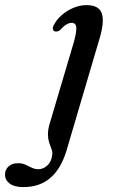

<svg xmlns="http://www.w3.org/2000/svg" viewBox="-141 -492 465 764"><path d="M253.9 -334.5 123.6 107.4Q101.7 179.6 59.3 216Q16.8 252.5 -48.2 252.5Q-83.9 252.5 -102.4 238.5Q-121 224.5 -121 202.5Q-121 183.5 -107.3 170.4Q-93.7 157.4 -68.7 157.4Q-52.6 157.4 -39.9 163.3Q-27.2 169.2 -14.9 175.2Q-2.6 181.3 12 181.3Q32.5 181.3 48.9 164.8Q65.3 148.4 67.4 119.2Q67.7 111.8 65 103.8Q62.2 95.8 58.5 86.5Q54.8 77.2 52.2 65.6Q49.6 54 49.7 39.4Q49.8 24.9 54.8 6.4L149 -311.5Q162.6 -355.7 162.7 -378.4Q162.9 -401.2 144.1 -401.2Q134.7 -401.2 123.2 -394.5Q111.7 -387.9 97.8 -372.1Q91.5 -367.8 86.4 -366.8Q81.3 -365.8 76.7 -367.3Q70.6 -369.7 69.3 -376.7Q68 -383.8 73.1 -392.4Q83.9 -413.5 104.1 -431.5Q124.4 -449.4 150.4 -460.5Q176.3 -471.6 203.6 -471.6Q253.8 -471.6 264.5 -437.3Q275.1 -403 253.9 -334.5Z"/></svg>

Font: Fraunces
Style: Italic
Weight: 900
Italic angle: -16°
Version: Version 1.000;[0bf87f6ff]